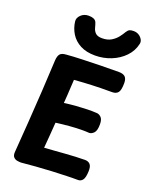

<svg xmlns="http://www.w3.org/2000/svg" viewBox="-192 -1168 1007 1282"><g transform="rotate(20 311.5 -526.5)"><path d="M121.3 15Q110.3 15 95.1 12.6Q79.8 10.2 68.9 -1.1Q58 -12.4 59.6 -37.1Q67.8 -143.7 75.7 -256.8Q83.6 -370 90.4 -483.6Q97.3 -597.1 102.3 -705.2Q104.3 -735.4 116 -749.7Q127.7 -764 159.9 -765.8Q207.2 -769.8 268.4 -771.9Q329.7 -774 396.9 -775.5Q464.1 -777 529.2 -777Q559.7 -777 574.1 -763.6Q588.4 -750.1 588.4 -718.9Q588.4 -669.3 574.8 -652.2Q561.2 -635 533.1 -635Q486.7 -635 452.2 -634.5Q417.7 -634 388.3 -632.5Q359 -631 330.2 -629.5Q301.4 -628 265.4 -625Q263.4 -591.4 261.8 -565.8Q260.2 -540.1 259 -515.3Q257.8 -490.6 254.8 -457Q298.8 -463 338.8 -466Q378.8 -469 415.3 -470Q451.8 -471 482.8 -469Q499.8 -469 514.9 -454.8Q530 -440.6 530.2 -406Q530.4 -359.6 514.2 -343.3Q498 -327 482 -327Q457 -329 421.6 -328.5Q386.2 -328 342.8 -324.5Q299.4 -321 247.4 -314Q243.4 -263.9 240.4 -220.4Q237.3 -177 233.1 -131Q268.1 -133 304.4 -136Q340.7 -139 377.3 -141.5Q414 -144 449.6 -146Q485.2 -148 517.7 -148Q541.6 -148 554.7 -133.3Q567.8 -118.6 566.2 -83.7Q564.7 -39.8 552.3 -22.9Q540 -6 520 -6Q500 -6 479.5 -6Q459 -6 439 -5Q392 -4 335.8 -1Q279.7 2 224 6Q168.3 10 121.3 15ZM341.2 -825.7Q278.7 -825.7 235.6 -848.4Q192.6 -871.1 168.6 -909.5Q144.7 -947.9 139.1 -994.2Q135.8 -1019 157.7 -1040.2Q179.6 -1061.3 212.1 -1061.3Q233.4 -1061.3 247.7 -1055.3Q262 -1049.2 268.1 -1035.1Q274.1 -1019.3 279.2 -999.2Q284.3 -979 298.8 -964.6Q313.3 -950.1 345.6 -950.1Q385.3 -950.1 411.5 -966.3Q437.7 -982.4 454.3 -1004.1Q470.9 -1025.8 480.1 -1042.4Q489.8 -1057.6 499.5 -1062.6Q509.2 -1067.7 528.6 -1067.7Q550.7 -1067.7 566.8 -1057.4Q582.9 -1047.1 591.4 -1031.7Q599.9 -1016.2 595.9 -1000.3Q584.2 -947.4 546.2 -908.2Q508.2 -868.9 454.4 -847.3Q400.6 -825.7 341.2 -825.7Z"/></g></svg>

Font: Playpen Sans
Style: Regular
Weight: 400
Designer: Laura Meseguer, Veronika Burian, José Scaglione, Kostas Bartsokas, Vera Evstafieva, Tom Grace, Yorlmar Campos
Foundry: TypeTogether
Version: Version 2.000